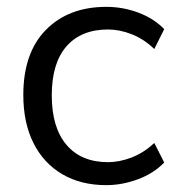

<svg xmlns="http://www.w3.org/2000/svg" viewBox="-20 -531 535 560"><path d="M290 9Q216 9 161.5 -23Q107 -55 77.5 -114Q48 -173 48 -254Q48 -377 114 -444Q180 -511 290 -511Q339 -511 384 -494Q429 -477 459 -446L430 -388Q400 -417 364.5 -431Q329 -445 295 -445Q217 -445 174 -396Q131 -347 131 -253Q131 -159 174 -108.5Q217 -58 295 -58Q328 -58 363.5 -71.5Q399 -85 430 -114L459 -57Q428 -25 382 -8Q336 9 290 9Z"/></svg>

Font: Winston
Style: Regular
Weight: 400
Designer: Original fonts by Vernon Adams / Changes by Cristiano Sobral
Foundry: Original fonts by Vernon Adams / Changes by Cristiano Sobral
Version: Version 2.503;July 17, 2020;FontCreator 13.0.0.2655 64-bit